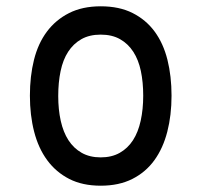

<svg xmlns="http://www.w3.org/2000/svg" viewBox="-20 -580 640 610"><path d="M300 10Q242 10 200 -11.5Q158 -33 130 -71Q102 -109 88.5 -161.5Q75 -214 75 -276Q75 -338 88 -390Q101 -442 129 -479.5Q157 -517 199.5 -538.5Q242 -560 300 -560Q359 -560 401.5 -538.5Q444 -517 471.5 -479.5Q499 -442 512 -390Q525 -338 525 -276Q525 -214 511.5 -161.5Q498 -109 470.5 -71Q443 -33 400.5 -11.5Q358 10 300 10ZM300 -80Q335 -80 360.5 -94.5Q386 -109 402.5 -134.5Q419 -160 427 -196.5Q435 -233 435 -276Q435 -319 427.5 -354.5Q420 -390 403.5 -415.5Q387 -441 361.5 -455.5Q336 -470 300 -470Q264 -470 238.5 -455.5Q213 -441 196.5 -415.5Q180 -390 172.5 -354Q165 -318 165 -275Q165 -232 173 -196Q181 -160 197.5 -134.5Q214 -109 239.5 -94.5Q265 -80 300 -80Z"/></svg>

Font: Maple Mono NF CN
Style: Regular
Weight: 400
Monospace: yes
Designer: subframe7536
Version: Version 7.000